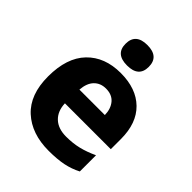

<svg xmlns="http://www.w3.org/2000/svg" viewBox="-215 -893 1030 1030"><g transform="rotate(45 300.5 -378.0)"><path d="M558 -309V-232H210Q212 -175 246 -142.5Q280 -110 341 -110Q392 -110 435 -120.5Q478 -131 525 -153V-30Q485 -9 439 0.5Q393 10 328 10Q199 10 121.5 -61Q44 -132 44 -270Q44 -412 115 -485.5Q186 -559 307 -559Q425 -559 491.5 -494Q558 -429 558 -309ZM213 -339H406Q405 -386 380.5 -415Q356 -444 310 -444Q269 -444 243 -417.5Q217 -391 213 -339ZM390 -688Q390 -611 302 -611Q214 -611 214 -688Q214 -766 302 -766Q390 -766 390 -688Z"/></g></svg>

Font: Noto Sans UI ExtraBold
Style: Regular
Weight: 800
Designer: Monotype Design Team
Foundry: Monotype Imaging Inc.
Version: Version 1.001